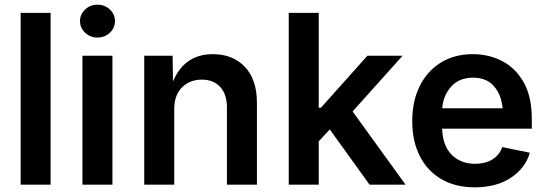

<svg xmlns="http://www.w3.org/2000/svg" viewBox="-20 -782 2313 813"><path d="M194.3 -727.5V0H67.4V-727.5Z M329.1 0V-545.9H456.1V0ZM392.6 -623Q362.3 -623 340.6 -643.3Q318.8 -663.6 318.8 -692.9Q318.8 -721.7 340.6 -741.9Q362.3 -762.2 392.6 -762.2Q423.3 -762.2 445.1 -741.9Q466.8 -721.7 466.8 -692.9Q466.8 -663.6 445.1 -643.3Q423.3 -623 392.6 -623Z M717.8 -319.8V0H590.8V-545.9H710.9L712.4 -437Q761.2 -552.7 881.3 -552.7Q965.8 -552.7 1016.8 -499Q1067.9 -445.3 1067.9 -347.2V0H940.9V-327.6Q940.9 -382.3 912.6 -413.6Q884.3 -444.8 834.5 -444.8Q783.7 -444.8 750.7 -412.1Q717.8 -379.4 717.8 -319.8Z M1202.6 0V-727.5H1329.6V-325.7H1338.9L1535.6 -545.9H1684.6L1473.1 -310.1L1697.3 0H1544.9L1376.5 -233.9L1329.6 -183.6V0Z M1990.7 11.2Q1908.2 11.2 1848.9 -23.4Q1789.6 -58.1 1757.6 -121.1Q1725.6 -184.1 1725.6 -269.5Q1725.6 -353.5 1757.1 -417.2Q1788.6 -481 1846.4 -516.8Q1904.3 -552.7 1982.4 -552.7Q2048.8 -552.7 2105.7 -523.7Q2162.6 -494.6 2197.3 -433.8Q2231.9 -373 2231.9 -277.3V-237.3H1852.1Q1854.5 -164.6 1892.8 -126.5Q1931.2 -88.4 1992.2 -88.4Q2034.2 -88.4 2064.2 -106.4Q2094.2 -124.5 2106.9 -159.2L2223.6 -135.3Q2204.1 -69.3 2142.8 -29.1Q2081.5 11.2 1990.7 11.2ZM1852.5 -323.7H2108.4Q2102.5 -382.3 2071 -417.7Q2039.6 -453.1 1982.9 -453.1Q1924.8 -453.1 1890.9 -415.8Q1856.9 -378.4 1852.5 -323.7Z"/></svg>

Font: Inter-SemiBold
Style: Regular
Weight: 600
Designer: Rasmus Andersson
Foundry: rsms
Version: Version 4.000;git-a52131595